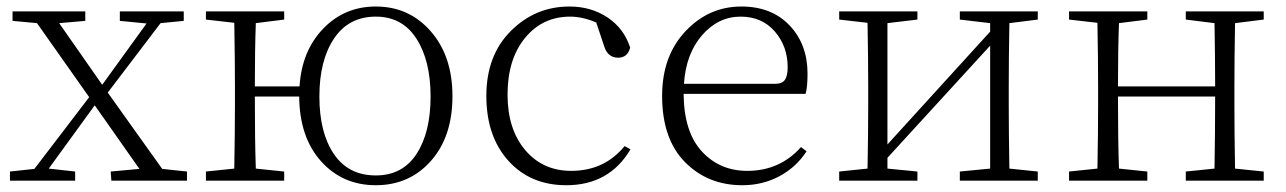

<svg xmlns="http://www.w3.org/2000/svg" viewBox="-20 -541 3851 575"><path d="M465.8 -35.2 540 -27.3V0H313.5L311.5 -27.3L397.5 -35.2L263.7 -225.6L126 -36.1L205.1 -27.3V0H9.8V-27.3L83 -35.2L247.1 -250L90.8 -471.7L17.6 -478.5V-506.8H235.4V-478.5L157.2 -471.7L286.1 -287.1L418.9 -470.7L338.9 -478.5V-506.8H530.3V-478.5L460.9 -471.7L302.7 -263.7Z M1105.5 -15.6Q1185.5 -15.6 1227.5 -80.1Q1269.5 -144.5 1269.5 -252Q1269.5 -359.4 1227.1 -425.3Q1184.6 -491.2 1105.5 -491.2Q1024.4 -491.2 980.5 -425.8Q936.5 -360.4 936.5 -252Q936.5 -143.6 980 -79.6Q1023.4 -15.6 1105.5 -15.6ZM743.2 -282.2H877Q883.8 -388.7 947.8 -455.1Q1011.7 -521.5 1105.5 -521.5Q1205.1 -521.5 1270 -447.3Q1335 -373 1335 -252.9Q1335 -131.8 1270.5 -59.1Q1206.1 13.7 1105.5 13.7Q1005.9 13.7 941.4 -58.1Q877 -129.9 876 -252H743.2Q743.2 -118.2 746.1 -36.1L831.1 -27.3V0H596.7V-27.3L681.6 -36.1Q683.6 -145.5 683.6 -225.6V-282.2Q683.6 -363.3 681.6 -472.7L596.7 -482.4V-506.8H831.1V-482.4L746.1 -471.7Q743.2 -392.6 743.2 -282.2Z M1850.6 -103.5 1868.2 -93.8Q1804.7 13.7 1675.8 13.7Q1568.4 13.7 1502.4 -59.6Q1436.5 -132.8 1436.5 -253.9Q1436.5 -375 1509.8 -448.2Q1583 -521.5 1685.5 -521.5Q1750 -521.5 1799.3 -488.8Q1848.6 -456.1 1867.2 -398.4Q1859.4 -368.2 1831.1 -368.2Q1799.8 -368.2 1789.1 -403.3L1765.6 -473.6Q1724.6 -491.2 1687.5 -491.2Q1604.5 -491.2 1552.2 -427.2Q1500 -363.3 1500 -257.8Q1500 -154.3 1552.7 -91.8Q1605.5 -29.3 1690.4 -29.3Q1790 -29.3 1850.6 -103.5Z M2028.3 -290H2300.8Q2322.3 -290 2330.6 -301.8Q2338.9 -313.5 2338.9 -339.8Q2338.9 -402.3 2300.3 -446.8Q2261.7 -491.2 2198.2 -491.2Q2130.9 -491.2 2082.5 -435.5Q2034.2 -379.9 2028.3 -290ZM2392.6 -259.8H2027.3Q2028.3 -145.5 2082 -87.4Q2135.7 -29.3 2217.8 -29.3Q2315.4 -29.3 2378.9 -100.6L2395.5 -87.9Q2364.3 -40 2314 -13.2Q2263.7 13.7 2203.1 13.7Q2099.6 13.7 2031.2 -55.7Q1962.9 -125 1962.9 -253.9Q1962.9 -373 2032.7 -447.3Q2102.5 -521.5 2200.2 -521.5Q2291 -521.5 2344.7 -464.8Q2398.4 -408.2 2398.4 -320.3Q2398.4 -281.2 2392.6 -259.8Z M3087.9 -482.4 3002.9 -471.7Q3001 -364.3 3001 -282.2V-225.6Q3001 -145.5 3002.9 -36.1L3087.9 -27.3V0H2854.5V-27.3L2945.3 -36.1V-404.3L2637.7 -68.4V-36.1L2727.5 -27.3V0H2493.2V-27.3L2578.1 -36.1Q2580.1 -145.5 2580.1 -225.6V-282.2Q2580.1 -363.3 2578.1 -472.7L2493.2 -482.4V-506.8H2727.5V-482.4L2637.7 -471.7V-108.4L2945.3 -446.3V-471.7L2854.5 -482.4V-506.8H3087.9Z M3764.6 -482.4 3678.7 -471.7Q3676.8 -362.3 3676.8 -282.2V-225.6Q3676.8 -145.5 3678.7 -36.1L3764.6 -27.3V0H3531.2V-27.3L3617.2 -36.1Q3619.1 -145.5 3619.1 -252H3328.1Q3328.1 -118.2 3331.1 -36.1L3416 -27.3V0H3181.6V-27.3L3266.6 -36.1Q3268.6 -145.5 3268.6 -225.6V-282.2Q3268.6 -363.3 3266.6 -472.7L3181.6 -482.4V-506.8H3416V-482.4L3331.1 -471.7Q3328.1 -392.6 3328.1 -282.2H3619.1Q3619.1 -366.2 3617.2 -471.7L3531.2 -482.4V-506.8H3764.6Z"/></svg>

Font: GenYoMin TW TTF ExtraLight
Style: Regular
Weight: 250
Version: Version 1.300